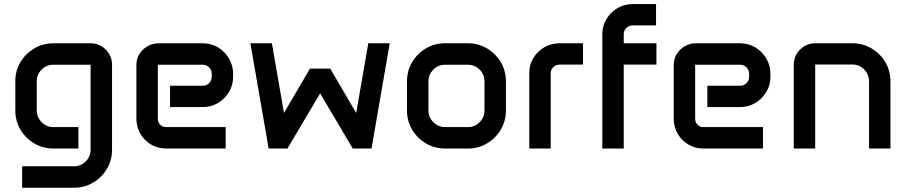

<svg xmlns="http://www.w3.org/2000/svg" viewBox="-20 -714 4359 923"><path d="M53.7 -324.2Q53.7 -374.5 78.4 -415.5Q103 -456.5 144.5 -481.2Q186 -505.9 236.3 -505.9H415.5Q458 -505.9 488.3 -475.6Q518.6 -445.3 518.6 -402.8V5.9Q518.6 56.2 493.9 97.7Q469.2 139.2 427.7 163.8Q386.2 188.5 335.9 188.5H86.4V85.4H334.5Q368.2 85.4 391.8 62.3Q415.5 39.1 415.5 6.3V-402.8H236.3Q203.6 -402.8 180.2 -379.6Q156.7 -356.4 156.7 -323.2V-183.1Q156.7 -150.4 180.2 -126.7Q203.6 -103 236.3 -103H356.9V0H236.3Q186 0 144.5 -24.7Q103 -49.3 78.4 -90.6Q53.7 -131.8 53.7 -182.1Z M635.7 -401.4Q635.7 -444.8 667.5 -475.3Q699.2 -505.9 743.7 -505.9H954.6Q995.1 -505.9 1028.1 -486.1Q1061 -466.3 1080.8 -432.9Q1100.6 -399.4 1100.6 -358.9V-344.7Q1100.6 -304.7 1080.8 -271.7Q1061 -238.8 1028.1 -219Q995.1 -199.2 954.6 -199.2H797.4V-301.8H955.6Q973.1 -301.8 985.6 -314.5Q998 -327.1 998 -345.2V-358.9Q998 -377.4 985.6 -390.1Q973.1 -402.8 955.6 -402.8H738.8V-143.1Q738.8 -126.5 750 -114.7Q761.2 -103 777.3 -103H1064.9V0H777.3Q738.3 0 706.1 -19.3Q673.8 -38.6 654.8 -71Q635.7 -103.5 635.7 -142.6Z M1287.1 -505.9 1345.2 -170.9 1470.2 -384.3H1567.4L1692.4 -170.9L1750.5 -505.9H1853.5L1766.1 0H1675.8L1519 -265.1L1361.8 0H1271.5L1183.6 -505.9Z M1936.5 -323.2Q1936.5 -373.5 1961.2 -415Q1985.8 -456.5 2027.3 -481.2Q2068.8 -505.9 2119.1 -505.9H2229.5Q2279.8 -505.9 2321.3 -481.2Q2362.8 -456.5 2387.5 -415Q2412.1 -373.5 2412.1 -323.2V-182.6Q2412.1 -132.3 2387.5 -90.8Q2362.8 -49.3 2321.3 -24.7Q2279.8 0 2229.5 0H2119.1Q2068.8 0 2027.3 -24.7Q1985.8 -49.3 1961.2 -90.8Q1936.5 -132.3 1936.5 -182.6ZM2039.6 -183.6Q2039.6 -150.4 2063 -126.7Q2086.4 -103 2119.1 -103H2229.5Q2262.7 -103 2285.9 -126.7Q2309.1 -150.4 2309.1 -183.6V-322.3Q2309.1 -355.5 2285.9 -379.2Q2262.7 -402.8 2229.5 -402.8H2119.1Q2086.4 -402.8 2063 -379.2Q2039.6 -355.5 2039.6 -322.3Z M2524.4 -364.3Q2524.4 -403.3 2544.2 -435.5Q2564 -467.8 2596.9 -486.8Q2629.9 -505.9 2669.9 -505.9H2782.7V-403.3H2669.9Q2652.3 -403.3 2639.9 -391.4Q2627.4 -379.4 2627.4 -362.3V0H2524.4Z M2875.5 -549.3Q2875.5 -589.4 2895.3 -622.3Q2915 -655.3 2948 -674.8Q2981 -694.3 3021 -694.3H3133.8V-591.8H3021Q3003.4 -591.8 2991 -579.3Q2978.5 -566.9 2978.5 -549.3V-505.9H3135.7V-403.3H2978.5V0H2875.5Z M3218.8 -401.4Q3218.8 -444.8 3250.5 -475.3Q3282.2 -505.9 3326.7 -505.9H3537.6Q3578.1 -505.9 3611.1 -486.1Q3644 -466.3 3663.8 -432.9Q3683.6 -399.4 3683.6 -358.9V-344.7Q3683.6 -304.7 3663.8 -271.7Q3644 -238.8 3611.1 -219Q3578.1 -199.2 3537.6 -199.2H3380.4V-301.8H3538.6Q3556.2 -301.8 3568.6 -314.5Q3581.1 -327.1 3581.1 -345.2V-358.9Q3581.1 -377.4 3568.6 -390.1Q3556.2 -402.8 3538.6 -402.8H3321.8V-143.1Q3321.8 -126.5 3333 -114.7Q3344.2 -103 3360.4 -103H3647.9V0H3360.4Q3321.3 0 3289.1 -19.3Q3256.8 -38.6 3237.8 -71Q3218.8 -103.5 3218.8 -142.6Z M3795.9 -403.3Q3795.9 -445.8 3826.4 -475.8Q3856.9 -505.9 3899.9 -505.9H4078.1Q4128.4 -505.9 4169.9 -481.2Q4211.4 -456.5 4236.1 -415Q4260.7 -373.5 4260.7 -323.2V0H4157.7V-321.8Q4157.7 -356 4134.5 -379.9Q4111.3 -403.8 4078.1 -403.8H3898.9V0H3795.9Z"/></svg>

Font: Anta
Style: Regular
Weight: 400
Designer: Sergej Lebedev
Foundry: Sergej Lebedev
Version: Version 1.000; ttfautohint (v1.8.4.7-5d5b)